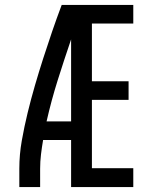

<svg xmlns="http://www.w3.org/2000/svg" viewBox="-20 -755 616 775"><path d="M58 0H142V-74Q142 -103 145.5 -132Q149 -161 154 -190H267V0H518V-76H351V-352H499V-427H351V-660H518V-735H229Q209 -682 190.5 -628Q172 -574 154.5 -519.5Q137 -465 121 -410Q105 -355 91.5 -299.5Q78 -244 68 -187.5Q58 -131 58 -74ZM168 -265Q187 -349 213 -431.5Q239 -514 267 -596V-265Z"/></svg>

Font: Iosevka SS01 Extended
Style: Regular
Weight: 400
Width: 7
Monospace: yes
Designer: Belleve Invis
Foundry: Belleve Invis
Version: Version 3.4.7; ttfautohint (v1.8.3)